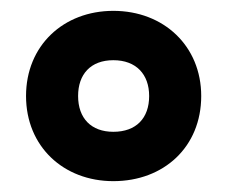

<svg xmlns="http://www.w3.org/2000/svg" viewBox="-20 -744 419 354"><path d="M189 -410C282 -410 351 -473 351 -567C351 -659 282 -724 189 -724C97 -724 28 -660 28 -567C28 -474 97 -410 189 -410ZM189 -501C148 -501 124 -526 124 -567C124 -607 147 -633 189 -633C231 -633 255 -607 255 -567C255 -526 231 -501 189 -501Z"/></svg>

Font: Noto Sans Khmer Condensed ExtraBold
Style: Regular
Weight: 800
Width: 3
Designer: Danh Hong and the Monotype Design Team
Foundry: Monotype Imaging Inc.
Version: Version 2.004